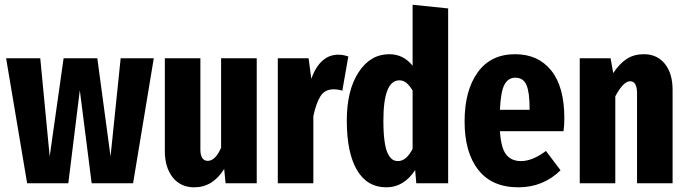

<svg xmlns="http://www.w3.org/2000/svg" viewBox="-20 -778 2916 815"><path d="M632.8 -530.8 544.9 0H369.1L318.8 -395L270 0H95.2L5.9 -530.8H150.9L190.9 -113.8L250 -530.8H393.1L449.2 -113.8L492.2 -530.8Z M1069.8 -530.8V0H937.5L931.6 -61Q883.3 17.1 804.7 17.1Q746.6 17.1 713.1 -25.1Q679.7 -67.4 679.7 -136.2V-530.8H830.6V-142.1Q830.6 -119.6 838.6 -107.4Q846.7 -95.2 861.8 -95.2Q894 -95.2 918.5 -150.9V-530.8Z M1416 -545.9Q1437.5 -545.9 1458.5 -538.1L1433.1 -393.1Q1415 -398.9 1396.5 -398.9Q1359.4 -398.9 1340.8 -370.4Q1322.3 -341.8 1310.1 -285.2V0H1159.2V-530.8H1290L1301.3 -443.8Q1338.9 -545.9 1416 -545.9Z M1731.4 -757.8 1882.3 -742.2V0H1747.1L1742.2 -56.2Q1694.3 17.1 1620.1 17.1Q1538.1 17.1 1495.1 -56.4Q1452.1 -129.9 1452.1 -266.1Q1452.1 -395 1502.2 -471.4Q1552.2 -547.9 1632.3 -547.9Q1692.4 -547.9 1731.4 -499ZM1669.4 -94.2Q1704.6 -94.2 1731.4 -146V-394Q1717.8 -416 1704.8 -426.5Q1691.9 -437 1675.3 -437Q1607.4 -437 1607.4 -266.1Q1607.4 -215.3 1612.1 -180.7Q1616.7 -146 1625.5 -127.7Q1634.3 -109.4 1644.8 -101.8Q1655.3 -94.2 1669.4 -94.2Z M2375.5 -275.9Q2375.5 -247.6 2372.1 -221.2H2102.1Q2106.9 -148.9 2128.9 -121.6Q2150.9 -94.2 2191.4 -94.2Q2240.2 -94.2 2297.4 -137.2L2359.4 -55.2Q2285.6 17.1 2180.2 17.1Q2068.4 17.1 2010.3 -56.9Q1952.1 -130.9 1952.1 -262.2Q1952.1 -393.6 2007.6 -470.7Q2063 -547.9 2166.5 -547.9Q2264.2 -547.9 2319.8 -478.8Q2375.5 -409.7 2375.5 -275.9ZM2228 -312V-318.8Q2228 -386.7 2214.6 -417.5Q2201.2 -448.2 2167.5 -448.2Q2137.2 -448.2 2121.3 -418.7Q2105.5 -389.2 2102.1 -312Z M2712.9 -547.9Q2769.5 -547.9 2802.2 -507.1Q2835 -466.3 2835 -397V0H2684.1V-380.9Q2684.1 -433.1 2654.8 -433.1Q2626 -433.1 2591.8 -369.1V0H2440.9V-530.8H2571.8L2583 -467.8Q2609.9 -508.3 2640.6 -528.1Q2671.4 -547.9 2712.9 -547.9Z"/></svg>

Font: Fira Sans Compressed
Style: Bold
Weight: 700
Width: 1
Designer: Carrois Corporate & Edenspiekermann AG
Foundry: Carrois Corporate GbR & Edenspiekermann AG
Version: Version 4.203;PS 004.203;hotconv 1.0.88;makeotf.lib2.5.64775